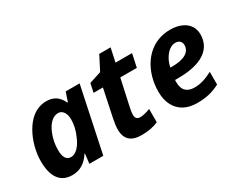

<svg xmlns="http://www.w3.org/2000/svg" viewBox="-92 -1030 1726 1407"><g transform="rotate(-30 771.0 -326.5)"><path d="M43.5 -192.9Q43.5 -252.4 59.8 -314Q76.2 -375.5 105.7 -427Q135.3 -478.5 172.4 -509.3Q229 -555.7 296.9 -555.7Q343.3 -555.7 375 -534.7Q406.7 -513.7 427.2 -469.2H431.2L457.5 -546.4H575.2L460 0H342.3L352.1 -82H348.6Q317.4 -34.7 280 -12.5Q242.7 9.8 194.8 9.8Q120.1 9.8 81.8 -42Q43.5 -93.8 43.5 -192.9ZM359.4 -216.8Q374 -247.6 381.8 -282.5Q389.6 -317.4 389.6 -347.2Q389.6 -397 366.2 -420.9Q351.6 -437 328.1 -437Q295.4 -437 267.1 -410.4Q238.8 -383.8 219.7 -335.9Q193.8 -272.9 193.8 -201.7Q193.8 -109.9 252.4 -109.9Q282.7 -109.9 311.3 -138.7Q339.8 -167.5 359.4 -216.8Z M647.9 -114.3Q647.9 -149.9 660.6 -209L708 -435.1H628.9L645 -509.8L746.6 -542.5L807.6 -661.6H903.8L878.9 -546.4H1019L995.1 -435.1H855L806.2 -211.4Q797.9 -172.9 797.9 -151.4Q797.9 -109.4 837.9 -109.4Q869.6 -109.4 922.4 -129.4V-17.1Q861.3 9.8 781.2 9.8Q715.3 9.8 681.6 -20.5Q647.9 -50.8 647.9 -114.3Z M1044.4 -204.1Q1044.4 -269.5 1062 -328.9Q1079.6 -388.2 1112.8 -435.3Q1146 -482.4 1190.9 -511.7Q1258.3 -555.7 1345.7 -555.7Q1399.4 -555.7 1439.2 -538.3Q1479 -521 1500.5 -489.3Q1522 -457.5 1522 -415Q1522 -362.3 1497.6 -322.5Q1473.1 -282.7 1425.3 -257.8Q1348.6 -218.3 1218.8 -218.3H1193.4Q1192.9 -212.4 1192.9 -198.7Q1192.9 -148.9 1217.8 -123.8Q1242.7 -98.6 1291 -98.6Q1327.1 -98.6 1363.3 -109.1Q1399.4 -119.6 1443.4 -142.6V-35.2Q1395.5 -10.7 1351.1 -0.5Q1306.6 9.8 1251.5 9.8Q1186.5 9.8 1140.1 -15.6Q1093.8 -41 1069.1 -89.1Q1044.4 -137.2 1044.4 -204.1ZM1381.3 -405.3Q1381.3 -426.8 1367.9 -440.2Q1354.5 -453.6 1329.1 -453.6Q1303.2 -453.6 1278.3 -435.1Q1253.4 -416.5 1234.9 -384.5Q1216.3 -352.5 1209 -314H1226.1Q1300.8 -314 1341.1 -337.9Q1381.3 -361.8 1381.3 -405.3Z"/></g></svg>

Font: Viking Open Sans
Style: Bold Italic
Weight: 700
Italic angle: -12°
Foundry: Ascender Corporation
Version: Version 2.000